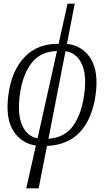

<svg xmlns="http://www.w3.org/2000/svg" viewBox="-20 -780 590 1038"><path d="M122 238 174 7Q94 -5 51 -74.5Q8 -144 26 -272Q44 -400 114 -472.5Q184 -545 297 -543L345 -760H384L342 -543Q426 -533 470 -463.5Q514 -394 497 -268Q479 -139 413.5 -67.5Q348 4 234 9L189 238ZM88 -272Q73 -168 98.5 -106Q124 -44 183 -32L288 -504Q199 -502 150.5 -439Q102 -376 88 -272ZM435 -268Q450 -373 422.5 -433.5Q395 -494 334 -503L242 -30Q330 -36 375.5 -100Q421 -164 435 -268Z"/></svg>

Font: Noto Serif Condensed Light
Style: Italic
Weight: 300
Width: 3
Italic angle: -12°
Designer: Monotype Design Team
Foundry: Monotype Imaging Inc.
Version: Version 2.014; ttfautohint (v1.8.4.7-5d5b)